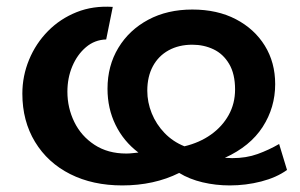

<svg xmlns="http://www.w3.org/2000/svg" viewBox="-20 -555 914 584"><path d="M853 -38Q821 -15 774.5 -3Q728 9 679 9Q636 9 596 -0.5Q556 -10 525 -29Q487 -10 443.5 -0.5Q400 9 352 9Q262 9 193.5 -25.5Q125 -60 86.5 -123.5Q48 -187 48 -270Q48 -324 68.5 -373.5Q89 -423 126 -460.5Q163 -498 213 -518Q263 -538 323 -534L303 -435Q268 -434 241.5 -411.5Q215 -389 200 -353.5Q185 -318 185 -276Q185 -227 206 -184Q227 -141 267.5 -114.5Q308 -88 364 -88Q373 -88 382 -89Q391 -90 401 -91Q356 -125 331.5 -175Q307 -225 307 -285Q307 -355 340 -409.5Q373 -464 431 -495Q489 -526 565 -526Q641 -526 697.5 -496.5Q754 -467 785.5 -416Q817 -365 817 -299Q817 -228 779 -169Q741 -110 664 -75Q670 -75 675.5 -74.5Q681 -74 686 -74Q729 -74 763.5 -86.5Q798 -99 829 -117ZM428 -279Q428 -244 441.5 -210.5Q455 -177 480.5 -150.5Q506 -124 541 -110Q587 -121 621.5 -145.5Q656 -170 675.5 -205Q695 -240 695 -283Q695 -330 677 -360.5Q659 -391 629.5 -405Q600 -419 565 -419Q524 -419 493 -402Q462 -385 445 -353.5Q428 -322 428 -279Z"/></svg>

Font: YasnoRaleway
Style: Bold
Weight: 700
Designer: Matt McInerney, Pablo Impallari, Rodrigo Fuenzalida
Foundry: Matt McInerney, Pablo Impallari, Rodrigo Fuenzalida
Version: Version 4.026